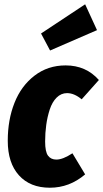

<svg xmlns="http://www.w3.org/2000/svg" viewBox="-20 -855 480 893"><path d="M376 -835 431.2 -714.8 212.9 -620.1 170.9 -699.2ZM285.2 -550.8Q379.9 -550.8 439.9 -482.9L359.9 -393.1Q325.2 -421.9 292 -421.9Q264.2 -421.9 243.4 -401.1Q222.7 -380.4 211.4 -345.9Q200.2 -311.5 195.1 -274.2Q189.9 -236.8 189.9 -196.8Q189.9 -148.9 203.4 -130.9Q216.8 -112.8 242.2 -112.8Q272.5 -112.8 316.9 -142.1L376 -43.9Q303.2 18.1 211.9 18.1Q120.1 18.1 68.1 -39.6Q16.1 -97.2 16.1 -200.2Q16.1 -297.9 47.4 -376.7Q78.6 -455.6 140.6 -503.2Q202.6 -550.8 285.2 -550.8Z"/></svg>

Font: Fira Sans Compressed ExtraBold
Style: Italic
Weight: 800
Width: 3
Italic angle: -8°
Designer: Carrois Corporate & Edenspiekermann AG
Foundry: Carrois Corporate GbR & Edenspiekermann AG
Version: Version 4.203;PS 004.203;hotconv 1.0.88;makeotf.lib2.5.64775